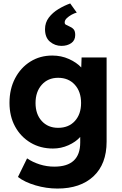

<svg xmlns="http://www.w3.org/2000/svg" viewBox="-20 -863 706 1113"><path d="M313 230Q249 230 186 211.5Q123 193 84 163L137 55Q169 77 210 90Q251 103 295 103Q445 103 445 -37V-69Q419 -40 376.5 -21Q334 -2 287 -2Q214 -2 157 -36Q100 -70 67.5 -129.5Q35 -189 35 -267Q35 -347 67.5 -409Q100 -471 156 -506Q212 -541 283 -541Q335 -541 379.5 -521Q424 -501 451 -472L453 -530H598V-42Q598 88 522 159Q446 230 313 230ZM317 -122Q378 -122 414 -161.5Q450 -201 450 -266Q450 -332 413.5 -372Q377 -412 317 -412Q258 -412 222 -371.5Q186 -331 186 -266Q186 -201 222 -161.5Q258 -122 317 -122ZM336 -597Q299 -597 270 -621Q241 -645 241 -694Q241 -732 263 -761Q285 -790 319 -810.5Q353 -831 387 -843L425 -790Q412 -787 395.5 -778Q379 -769 367 -757.5Q355 -746 355 -733Q355 -723 362.5 -719.5Q370 -716 380 -711Q397 -704 406.5 -693.5Q416 -683 416 -660Q416 -629 393 -613Q370 -597 336 -597Z"/></svg>

Font: Readex Pro bold
Style: Bold
Weight: 700
Designer: Bonnie Shaver-Troup, Thomas Jockin
Foundry: Lexend
Version: Version 1.200; ttfautohint (v1.8.3)